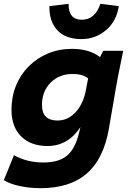

<svg xmlns="http://www.w3.org/2000/svg" viewBox="-32 -772 674 1002"><path d="M180 210Q121 210 69 198.5Q17 187 -12 168L41 38Q109 76 195 76Q275 76 318 40Q361 4 381 -81L388 -109Q323 -10 216 -10Q129 -10 78.5 -60Q28 -110 28 -199Q28 -267 51.5 -325Q75 -383 118 -426Q161 -469 218.5 -493Q276 -517 344 -517Q434 -517 490 -474L507 -507H611Q604 -471 594 -423.5Q584 -376 575 -325L536 -99Q508 59 420 134.5Q332 210 180 210ZM268 -143Q323 -143 364 -188Q405 -233 418 -311L428 -363Q399 -386 347 -386Q277 -386 232 -340.5Q187 -295 187 -224Q187 -143 268 -143ZM492 -752 588 -740Q576 -661 521 -614.5Q466 -568 393 -568Q310 -568 267 -614.5Q224 -661 226 -740L326 -752Q325 -669 395 -669Q464 -669 492 -752Z"/></svg>

Font: Livvic
Style: Bold Italic
Weight: 700
Italic angle: -10°
Designer: Jacques Le Bailly, Baron von Fonthausen
Version: Version 1.001; ttfautohint (v1.8.2)